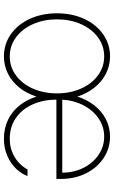

<svg xmlns="http://www.w3.org/2000/svg" viewBox="182 -760 589 993"><g transform="rotate(90 476.5 -263.5)"><path d="M48.8 -263.7Q48.8 -341.8 77.6 -404.3Q106.4 -466.8 157.5 -502.4Q208.5 -538.1 271.5 -538.1Q319.3 -538.1 360.8 -517.1Q402.3 -496.1 432.9 -457.8Q463.4 -419.4 479.5 -369.1Q495.6 -419.9 525.9 -458Q556.2 -496.1 597.4 -517.1Q638.7 -538.1 686.5 -538.1Q746.6 -538.1 796.6 -505.4Q846.7 -472.7 876 -414.8Q905.3 -356.9 905.3 -285.2V-260.7H495.1Q495.6 -192.9 520 -137.9Q544.4 -83 590.1 -51.3Q635.7 -19.5 697.3 -19.5Q739.7 -19.5 772.2 -34.4Q804.7 -49.3 825.2 -70.1Q845.7 -90.8 856.4 -111.3H890.6Q879.4 -80.6 853 -52.7Q826.7 -24.9 786.6 -7.1Q746.6 10.7 697.3 10.7Q644.5 10.7 600.8 -10Q557.1 -30.8 526.4 -68.8Q495.6 -106.9 479.5 -157.7Q463.4 -106.9 432.9 -68.8Q402.3 -30.8 360.8 -10Q319.3 10.7 271.5 10.7Q208.5 10.7 157.5 -24.9Q106.4 -60.5 77.6 -123Q48.8 -185.5 48.8 -263.7ZM462.9 -263.7Q462.9 -332 438.2 -387.7Q413.6 -443.4 369.9 -475.6Q326.2 -507.8 271.5 -507.8Q216.8 -507.8 173.1 -475.6Q129.4 -443.4 104.7 -387.7Q80.1 -332 80.1 -263.7Q80.1 -195.3 104.7 -139.6Q129.4 -84 173.1 -51.8Q216.8 -19.5 271.5 -19.5Q326.7 -19.5 370.4 -51.8Q414.1 -84 438.5 -139.6Q462.9 -195.3 462.9 -263.7ZM873 -291Q873 -350.6 848.1 -400.4Q823.2 -450.2 780.5 -479Q737.8 -507.8 686.5 -507.8Q635.7 -507.8 593.5 -479.5Q551.3 -451.2 525.1 -401.6Q499 -352.1 495.6 -291Z"/></g></svg>

Font: Pretendard Thin
Style: Regular
Weight: 100
Designer: Base glyphs from Inter by Rasmus Andersson; Hangeul glyphs from Noto Sans CJK(Source Han Sans) by Jang Soo-young and Kan
Foundry: Kil Hyung-jin
Version: Version 1.309